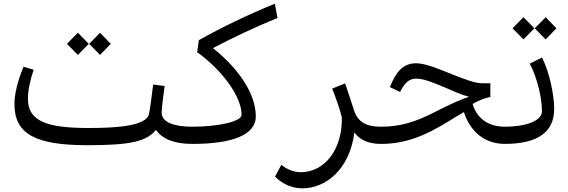

<svg xmlns="http://www.w3.org/2000/svg" viewBox="-20 -778 3069 1038"><path d="M453 7C685 7 773 -13 823 -76C857 -27 921 0 1020 0L1040 -12V-81L1020 -93C920 -93 854 -117 854 -169C854 -194 865 -276 870 -313L808 -321C800 -263 793 -193 785 -160C768 -94 597 -86 457 -86C228 -86 131 -126 131 -243C131 -286 141 -340 162 -401L107 -417C77 -344 58 -272 58 -216C58 -54 170 7 453 7ZM342 -541 401 -481 460 -541 401 -601ZM462 -541 521 -481 579 -541 521 -601Z M1021 0C1230 0 1363 -46 1363 -149C1363 -269 1272 -406 1131 -518C1247 -578 1347 -626 1480 -681L1466 -758C1319 -698 1180 -631 1055 -561L1046 -496C1179 -400 1286 -258 1286 -157C1286 -121 1159 -93 1021 -93L1002 -81V-12Z M1615 240C1742 240 1870 138 1896 -62C1916 -34 1955 0 2039 0L2058 -12V-81L2039 -93C1961 -93 1916 -117 1894 -181C1874 -244 1862 -279 1846 -327L1776 -299C1796 -249 1820 -179 1828 -144C1832 30 1735 153 1606 153C1556 153 1516 126 1501 113L1467 177C1486 195 1534 240 1615 240Z M2039 0C2171 0 2277 -43 2405 -122C2436 -142 2464 -158 2488 -172C2520 -72 2595 0 2710 0L2729 -12V-81L2710 -93C2612 -93 2556 -145 2535 -216C2568 -235 2600 -248 2631 -254V-328H2584C2546 -328 2484 -353 2420 -378C2351 -406 2278 -436 2230 -436C2159 -436 2120 -389 2088 -307L2143 -281C2167 -328 2190 -353 2230 -353C2274 -353 2330 -328 2388 -304C2429 -286 2474 -265 2516 -255C2474 -241 2420 -218 2342 -178C2226 -117 2142 -93 2039 -93L2020 -81V-12Z M2708 0C2886 0 2976 -63 2976 -189C2976 -266 2950 -390 2910 -467L2844 -434C2890 -347 2910 -236 2910 -176C2910 -127 2828 -93 2708 -93L2691 -81V-12ZM2751 -625 2810 -565 2869 -625 2810 -685ZM2871 -625 2930 -565 2988 -625 2930 -685Z"/></svg>

Font: Wafeq
Style: Regular
Weight: 400
Designer: Rasmus Andersson & Azza Alameddine
Foundry: Google & TypeTogether
Version: Version 3.000;FEAKit 1.0